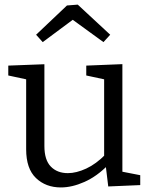

<svg xmlns="http://www.w3.org/2000/svg" viewBox="-20 -813 660 842"><path d="M247 9Q180.7 9 137.7 -32.2Q94.7 -73.3 94.7 -158.3V-477L104.7 -463L16.3 -482V-525.3L174.7 -531.3V-172.3Q174.7 -111.7 202.7 -82.7Q230.7 -53.7 277.7 -53.7Q314.7 -53.7 358 -73.7Q401.3 -93.7 443.3 -136.3L436.7 -118.3V-479L446.7 -463L358.3 -482V-525.3L516.7 -531.7V-48.7L504.7 -62.3L595 -44.7V-1.3L454.7 4.7L442.7 -94.3L454.3 -89.7Q404.7 -39.3 350.3 -15.2Q296 9 247 9ZM167.3 -628.3 138.3 -660.7 273.7 -789 321 -792.7 463.3 -660.7 433.7 -628.3 271.7 -746 324.7 -745.3Z"/></svg>

Font: Bitter Thin
Style: Regular
Weight: 100
Designer: Sol Matas, and Bitter project Authors
Foundry: Sol Matas
Version: Version 2.002